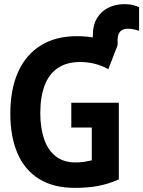

<svg xmlns="http://www.w3.org/2000/svg" viewBox="-20 -899 693 929"><path d="M429 -724Q429 -778 450 -812Q471 -846 506 -862.5Q541 -879 583 -879Q606 -879 625 -874Q644 -869 653 -864V-750Q645 -753 630 -756.5Q615 -760 598 -760Q575 -760 562 -747Q549 -734 549 -704V-680H429ZM343 10Q238 10 168.5 -33.5Q99 -77 64.5 -157.5Q30 -238 30 -349Q30 -467 67.5 -550.5Q105 -634 177 -679Q249 -724 353 -724Q409 -724 459 -712Q509 -700 549 -680L504 -564Q473 -582 438 -590.5Q403 -599 368 -599Q303 -599 260 -570Q217 -541 196 -485.5Q175 -430 175 -352Q175 -280 193.5 -226Q212 -172 250 -142.5Q288 -113 346 -113Q368 -113 387 -116Q406 -119 424 -123V-282H325V-402H555V-31Q503 -8 453 1Q403 10 343 10Z"/></svg>

Font: Noto Sans Mono
Style: Bold
Weight: 700
Designer: Monotype Design Team
Foundry: Monotype Imaging Inc.
Version: Version 2.014